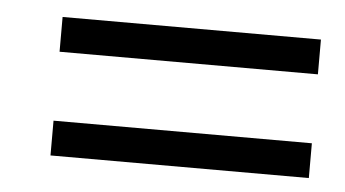

<svg xmlns="http://www.w3.org/2000/svg" viewBox="-30 -510 553 308"><g transform="rotate(5 246.0 -355.5)"><path d="M60 -467H476V-411H60ZM60 -300H476V-244H60Z"/></g></svg>

Font: IBM 3270 Semi-Condensed
Style: Condensed
Weight: 400
Monospace: yes
Version: Version 2.3.1